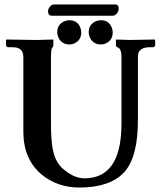

<svg xmlns="http://www.w3.org/2000/svg" viewBox="-20 -823 718 855"><path d="M207 -568.8V-268.1Q207 -161.1 228 -115.2Q238.8 -93.3 252.9 -78.1Q304.2 -29.8 355 -28.8Q514.2 -28.8 520.5 -252Q521 -264.2 521 -275.9V-568.8Q521 -606.4 503.9 -612.3Q502.4 -612.8 501 -612.8Q496.1 -614.3 496.1 -626V-645L498 -647Q500 -647 557.1 -645L668.9 -647L670.9 -645V-621.1Q668.9 -614.3 663.1 -612.8H648.9Q599.6 -612.8 594.7 -579.6Q594.2 -574.2 594.2 -568.8V-293Q595.2 -124.5 533.2 -56.2Q470.7 11.7 334 12.2Q234.9 12.2 164.1 -46.9Q84.5 -114.7 84 -234.9V-568.8Q84 -605 52.7 -611.3Q42.5 -612.8 29.8 -612.8H16.1Q8.3 -614.3 6.8 -621.1V-645L8.8 -647Q9.8 -647 146 -645L215.8 -647L217.8 -645V-627.9Q217.3 -613.8 214.8 -612.8Q207 -610.4 207 -568.8ZM234.9 -679.2Q234.9 -713.4 265.6 -728Q277.3 -732.9 289.1 -732.9Q324.2 -732.9 337.4 -700.7Q341.8 -689.9 341.8 -679.2Q341.8 -643.6 310.5 -629.4Q299.8 -625 289.1 -625Q254.9 -625 240.2 -655.8Q234.9 -667.5 234.9 -679.2ZM375 -679.2Q375 -713.4 405.8 -728Q417.5 -732.9 429.2 -732.9Q464.4 -732.9 477.5 -700.7Q481.9 -689.9 481.9 -679.2Q481.9 -643.6 450.7 -629.4Q439.9 -625 429.2 -625Q395 -625 380.4 -655.8Q375 -667.5 375 -679.2ZM482.9 -752.9H209Q194.8 -754.4 193.8 -771Q193.8 -788.6 209.5 -799.8Q214.8 -802.7 219.2 -803.2H495.1Q508.3 -801.8 508.8 -786.1Q508.8 -767.1 492.7 -756.3Q487.3 -753.4 482.9 -752.9Z"/></svg>

Font: Linux Libertine O
Style: Semibold
Weight: 700
Designer: Philipp H. Poll
Foundry: Philipp H. Poll
Version: Version 5.0.0